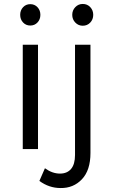

<svg xmlns="http://www.w3.org/2000/svg" viewBox="-20 -753 574 970"><path d="M96.5 -639.5Q82 -655 82 -678Q82 -701 96.5 -716.5Q111 -732 133 -732Q155 -732 169.5 -716.5Q184 -701 184 -678Q184 -655 169.5 -639.5Q155 -624 133 -624Q111 -624 96.5 -639.5ZM95 0V-527H172V0ZM179 161 207 97Q244 124 283 124Q319 124 339 100.5Q359 77 359 30V-527H437V20Q437 107 394 152.5Q351 198 286 197Q228 197 179 161ZM398 -733Q421 -733 436 -717Q451 -701 451 -678Q451 -655 436 -639Q421 -623 398 -623Q376 -623 360.5 -639Q345 -655 345 -678Q345 -701 360.5 -717Q376 -733 398 -733Z"/></svg>

Font: Trueno
Style: Lt
Weight: 300
Designer: Julieta Ulanovsky
Foundry: Julieta Ulanovsky
Version: Version 3.001b